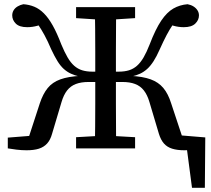

<svg xmlns="http://www.w3.org/2000/svg" viewBox="-20 -704 1001 911"><path d="M809 0V-64L954 -52L952 187H891L861 -41L920 0ZM341 0V-53L465 -60H497L621 -53V0ZM341 -618V-670H621V-618L497 -610H465ZM430 0Q431 -52 431.5 -104Q432 -156 432 -210Q432 -264 432 -321V-352Q432 -408 432 -461Q432 -514 431.5 -566.5Q431 -619 430 -670H531Q531 -619 530.5 -567Q530 -515 530 -461.5Q530 -408 530 -352V-321Q530 -264 530 -210.5Q530 -157 530.5 -104.5Q531 -52 531 0ZM734 -69 689 -220Q679 -254 662.5 -275Q646 -296 621 -305.5Q596 -315 561 -315H484V-364H543Q571 -364 592 -370.5Q613 -377 630 -392Q647 -407 661.5 -432Q676 -457 690 -493Q718 -566 745 -606Q772 -646 802.5 -663.5Q833 -681 870 -684Q886 -681 898 -673.5Q910 -666 917 -655Q924 -644 924 -631Q924 -609 906.5 -592Q889 -575 852 -575Q827 -575 802.5 -582Q778 -589 762 -597L837 -633Q816 -610 800.5 -587.5Q785 -565 770.5 -537.5Q756 -510 738 -470Q723 -436 708.5 -413.5Q694 -391 678.5 -377Q663 -363 645 -354.5Q627 -346 604 -341L600 -344Q658 -341 695 -327.5Q732 -314 755 -286.5Q778 -259 792 -214L852 -33L819 -61L944 -51V0Q928 3 903.5 6Q879 9 855 9Q821 9 797 1.5Q773 -6 758 -23Q743 -40 734 -69ZM227 -69Q219 -40 203.5 -23Q188 -6 164.5 1.5Q141 9 106 9Q83 9 58 6Q33 3 17 0V-51L143 -61L110 -33L169 -214Q184 -259 206.5 -286.5Q229 -314 266.5 -327.5Q304 -341 362 -344L357 -341Q335 -346 316.5 -354.5Q298 -363 282.5 -377Q267 -391 253 -413.5Q239 -436 223 -470Q206 -510 191 -537.5Q176 -565 160.5 -587.5Q145 -610 124 -633L199 -597Q183 -589 158.5 -582Q134 -575 109 -575Q72 -575 55 -592Q38 -609 38 -631Q38 -644 44.5 -655Q51 -666 63.5 -673.5Q76 -681 91 -684Q119 -682 143 -672Q167 -662 188.5 -640.5Q210 -619 230 -583.5Q250 -548 271 -493Q286 -457 300.5 -432Q315 -407 332 -392Q349 -377 370 -370.5Q391 -364 418 -364H478V-315H400Q365 -315 340 -305.5Q315 -296 298.5 -275Q282 -254 272 -220Z"/></svg>

Font: Source Serif 4
Style: Regular
Weight: 400
Designer: Frank Grießhammer
Foundry: Adobe Systems Incorporated
Version: Version 4.004;hotconv 1.0.116;makeotfexe 2.5.65601